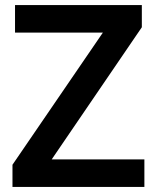

<svg xmlns="http://www.w3.org/2000/svg" viewBox="-20 -734 616 754"><path d="M547 0H29V-87L384 -606H39V-714H537V-627L183 -108H547Z"/></svg>

Font: Noto Sans Gujarati SemiBold
Style: Regular
Weight: 600
Designer: Jelle Bosma - Monotype Design Team, Universal Thirst
Foundry: Monotype Imaging Inc.
Version: Version 2.106; ttfautohint (v1.8.4.7-5d5b)